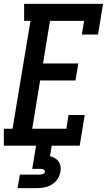

<svg xmlns="http://www.w3.org/2000/svg" viewBox="-34 -755 554 995"><path d="M-14 0V-88H31L124 -647H91V-735H500L474 -576H390L402 -647H225L189 -426H372L357 -338H174L133 -88H310L321 -159H405L379 0ZM57 220 69 150H169Q173 150 177.5 149.5Q182 149 186.5 147.5Q191 146 194.5 143Q198 140 199 135Q199 131 196.5 127.5Q194 124 190.5 122.5Q187 121 182.5 120.5Q178 120 174 120H133L153 0H234L225 54Q238 58 250 64.5Q262 71 269.5 81.5Q277 92 279.5 106Q282 120 279 135Q276 154 264.5 172Q253 190 235 201Q217 212 197 216Q177 220 157 220Z"/></svg>

Font: Iosevka Slab Semibold
Style: Italic
Weight: 600
Italic angle: -9°
Monospace: yes
Designer: Belleve Invis
Foundry: Belleve Invis
Version: Version 11.1.1; ttfautohint (v1.8.3)